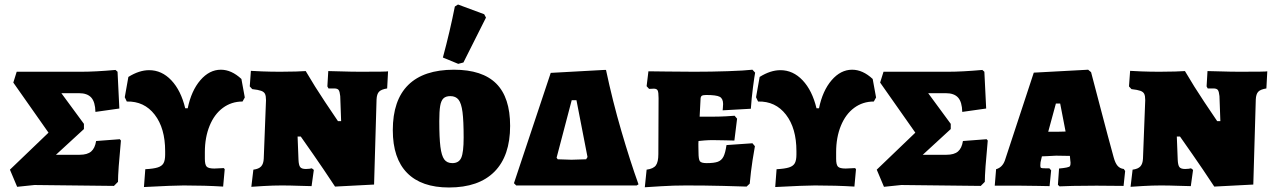

<svg xmlns="http://www.w3.org/2000/svg" viewBox="-20 -822 5641 851"><path d="M24 -70 195 -234 39 -456 54 -504H341Q402 -504 492 -512L501 -504L509 -341L403 -326Q402 -370 384.5 -389.5Q367 -409 330 -409H252L352 -273V-250L228 -136H333Q367 -136 384 -150.5Q401 -165 406 -197L511 -205L516 -199Q503 -63 503 -16L485 2L133 -2L56 6Z M1065 -390 1055 -372Q1006 -372 968 -344Q930 -316 909 -264.5Q888 -213 888 -148V-118Q888 -92 896 -83.5Q904 -75 930 -75L972 -77L976 -72L969 5Q889 0 794 0Q751 0 618 7L624 -72Q661 -74 679.5 -80Q698 -86 705 -99Q712 -112 712 -137V-152Q712 -254 665.5 -314Q619 -374 542 -372L533 -391L549 -481Q597 -511 641 -511Q697 -511 739.5 -466Q782 -421 801 -342H812Q828 -420 868 -466.5Q908 -513 959 -513Q1006 -513 1050 -472Z M1488 -396Q1486 -416 1481 -423Q1476 -430 1461 -430H1436L1431 -439L1435 -507Q1451 -507 1494 -505.5Q1537 -504 1580 -504Q1700 -504 1700 -506L1696 -430Q1670 -426 1660 -415.5Q1650 -405 1649 -381L1638 -4L1465 5Q1413 -74 1369 -137Q1325 -200 1313 -217H1299L1303 -114Q1304 -90 1310.5 -81.5Q1317 -73 1336 -73Q1344 -73 1351.5 -74Q1359 -75 1362 -76L1371 -69L1361 3Q1345 3 1304.5 1.5Q1264 0 1228 0Q1191 0 1148.5 2.5Q1106 5 1094 6L1103 -70Q1127 -73 1137.5 -84.5Q1148 -96 1149 -119L1159 -378Q1159 -397 1154.5 -406Q1150 -415 1137.5 -419.5Q1125 -424 1098 -427L1087 -439L1092 -508Q1103 -507 1142 -505.5Q1181 -504 1222 -504Q1259 -504 1291.5 -505Q1324 -506 1335 -507Q1376 -437 1420.5 -370.5Q1465 -304 1478 -285H1492Z M1721 -245Q1721 -378 1789.5 -445.5Q1858 -513 1992 -513Q2118 -513 2179.5 -451.5Q2241 -390 2241 -264Q2241 -131 2171.5 -61Q2102 9 1970 9Q1848 9 1784.5 -55.5Q1721 -120 1721 -245ZM2035 -212Q2035 -286 2030 -325Q2025 -364 2012.5 -380Q2000 -396 1976 -396Q1956 -396 1945.5 -386Q1935 -376 1931 -352.5Q1927 -329 1927 -285Q1927 -211 1932 -171.5Q1937 -132 1949 -115.5Q1961 -99 1985 -99Q2014 -99 2024.5 -123Q2035 -147 2035 -212ZM1943 -567Q1975 -686 1996 -793L2010 -802L2126 -759L2134 -744L2034 -545L2011 -539Z M2258 -10 2421 -499 2657 -512H2666Q2695 -375 2734 -241.5Q2773 -108 2810 -5L2802 0H2268ZM2578 -116 2584 -126 2535 -378H2514L2447 -123L2452 -116L2513 -114Z M2846 -70Q2876 -74 2887 -89Q2898 -104 2898 -139L2899 -387Q2899 -413 2895 -421Q2891 -429 2878 -429L2857 -428L2846 -440L2854 -506Q2875 -506 2933.5 -505Q2992 -504 3057 -504Q3132 -504 3206 -506.5Q3280 -509 3315 -513L3327 -500Q3324 -485 3317.5 -435.5Q3311 -386 3308 -340L3183 -333Q3183 -336 3184 -344Q3185 -352 3185 -361Q3185 -385 3170 -393Q3155 -401 3110 -401Q3095 -401 3090 -397Q3085 -393 3085 -382L3081 -305H3146Q3171 -305 3198 -306.5Q3225 -308 3236 -309L3247 -296L3235 -199Q3225 -199 3197 -200Q3169 -201 3138 -201Q3121 -201 3102 -199.5Q3083 -198 3076 -197Q3075 -186 3075.5 -170Q3076 -154 3076 -146Q3076 -116 3082 -107.5Q3088 -99 3112 -99Q3145 -99 3161.5 -105Q3178 -111 3186.5 -127.5Q3195 -144 3200 -179L3315 -187L3326 -174Q3323 -160 3315.5 -111.5Q3308 -63 3303 -8L3289 5Q3266 4 3185.5 2Q3105 0 3021 0Q2965 0 2909.5 3.5Q2854 7 2838 8Z M3863 -390 3853 -372Q3804 -372 3766 -344Q3728 -316 3707 -264.5Q3686 -213 3686 -148V-118Q3686 -92 3694 -83.5Q3702 -75 3728 -75L3770 -77L3774 -72L3767 5Q3687 0 3592 0Q3549 0 3416 7L3422 -72Q3459 -74 3477.5 -80Q3496 -86 3503 -99Q3510 -112 3510 -137V-152Q3510 -254 3463.5 -314Q3417 -374 3340 -372L3331 -391L3347 -481Q3395 -511 3439 -511Q3495 -511 3537.5 -466Q3580 -421 3599 -342H3610Q3626 -420 3666 -466.5Q3706 -513 3757 -513Q3804 -513 3848 -472Z M3866 -70 4037 -234 3881 -456 3896 -504H4183Q4244 -504 4334 -512L4343 -504L4351 -341L4245 -326Q4244 -370 4226.5 -389.5Q4209 -409 4172 -409H4094L4194 -273V-250L4070 -136H4175Q4209 -136 4226 -150.5Q4243 -165 4248 -197L4353 -205L4358 -199Q4345 -63 4345 -16L4327 2L3975 -2L3898 6Z M4669 -3 4674 -75Q4695 -77 4707.5 -79.5Q4720 -82 4722.5 -86Q4725 -90 4725 -101L4724 -110L4722 -131Q4699 -132 4661 -132Q4650 -132 4622 -130L4598 -129L4592 -103L4591 -89Q4591 -80 4594 -78Q4597 -76 4613 -76H4631L4639 -67L4632 3Q4619 3 4581 2Q4543 1 4502 1H4389L4395 -72Q4423 -80 4434 -111L4562 -500L4803 -513L4816 -502Q4829 -453 4860.5 -332.5Q4892 -212 4916 -125Q4923 -99 4933.5 -87Q4944 -75 4961 -73L4967 -64L4960 2L4840 1Q4780 1 4735 2Q4690 3 4676 4ZM4664 -238Q4688 -238 4703 -239L4679 -363H4660L4626 -238Z M5385 -396Q5383 -416 5378 -423Q5373 -430 5358 -430H5333L5328 -439L5332 -507Q5348 -507 5391 -505.5Q5434 -504 5477 -504Q5597 -504 5597 -506L5593 -430Q5567 -426 5557 -415.5Q5547 -405 5546 -381L5535 -4L5362 5Q5310 -74 5266 -137Q5222 -200 5210 -217H5196L5200 -114Q5201 -90 5207.5 -81.5Q5214 -73 5233 -73Q5241 -73 5248.5 -74Q5256 -75 5259 -76L5268 -69L5258 3Q5242 3 5201.5 1.5Q5161 0 5125 0Q5088 0 5045.5 2.5Q5003 5 4991 6L5000 -70Q5024 -73 5034.5 -84.5Q5045 -96 5046 -119L5056 -378Q5056 -397 5051.5 -406Q5047 -415 5034.5 -419.5Q5022 -424 4995 -427L4984 -439L4989 -508Q5000 -507 5039 -505.5Q5078 -504 5119 -504Q5156 -504 5188.5 -505Q5221 -506 5232 -507Q5273 -437 5317.5 -370.5Q5362 -304 5375 -285H5389Z"/></svg>

Font: Alegreya SC Black
Style: Regular
Weight: 900
Designer: Juan Pablo del Peral
Foundry: Huerta Tipografica
Version: Version 2.007; ttfautohint (v1.6)